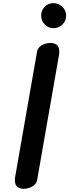

<svg xmlns="http://www.w3.org/2000/svg" viewBox="-20 -1198 442 1227"><path d="M219.5 -60Q217.5 -29.5 195.8 -12.8Q174 4 142.5 8Q116 11.5 94.2 -1.5Q72.5 -14.5 75.5 -60L214.5 -855Q216.5 -886 238.2 -902.8Q260 -919.5 291.5 -923Q318 -926.5 339.8 -913.5Q361.5 -900.5 358.5 -855ZM321.5 -1018Q290 -1018 266.5 -1041.2Q243 -1064.5 243 -1098Q243 -1130.5 265.5 -1154.2Q288 -1178 321.5 -1178Q353 -1178 377.8 -1155.2Q402.5 -1132.5 402.5 -1098Q402.5 -1064.5 378.8 -1041.2Q355 -1018 321.5 -1018Z"/></svg>

Font: Edu AU VIC WA NT Pre
Style: Bold
Weight: 700
Designer: Tina and Corey Anderson, Eben Sorkin, Mirko Velimirovic
Foundry: Google for Education
Version: Version 1.001